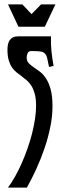

<svg xmlns="http://www.w3.org/2000/svg" viewBox="-20 -848 275 868"><path d="M120.6 -617.2Q109.4 -617.2 105 -607.7Q100.6 -598.1 100.6 -588.4Q100.6 -572.8 109.1 -563.2Q117.7 -553.7 130.9 -544.9Q144 -536.1 158.9 -525.1Q173.8 -514.2 187 -494.9Q200.2 -475.6 208.7 -445.3Q217.3 -415 217.3 -368.2Q217.3 -322.8 207.5 -274.4Q197.8 -226.1 181.4 -178Q165 -129.9 144.3 -84.5Q123.5 -39.1 101.6 0H16.1Q32.2 -21.5 48.1 -49.8Q64 -78.1 78.1 -110.1Q92.3 -142.1 104.2 -176.3Q116.2 -210.4 124.8 -244.1Q133.3 -277.8 138.2 -309.8Q143.1 -341.8 143.1 -369.1Q143.1 -400.9 137.5 -422.4Q131.8 -443.8 122.8 -458.7Q113.8 -473.6 102.1 -483.9Q90.3 -494.1 78.4 -502.9Q66.4 -511.7 54.7 -521Q43 -530.3 33.9 -543.7Q24.9 -557.1 19.3 -576.2Q13.7 -595.2 13.7 -623.5Q13.7 -635.7 15.9 -646.7Q18.1 -657.7 23.4 -665.8Q28.8 -673.8 37.8 -678.7Q46.9 -683.6 61 -683.6H210.4Q209.5 -647.5 212.6 -616.5Q215.8 -585.4 222.2 -549.8L201.7 -545.4Q196.8 -570.3 193.4 -584.7Q189.9 -599.1 182.6 -606.4Q175.3 -613.8 161.1 -615.5Q147 -617.2 120.6 -617.2ZM182.6 -727.1H63.5L16.1 -828.1H81.1L122.6 -784.2L165.5 -828.1H230.5Z"/></svg>

Font: XAYAX
Style: Regular
Weight: 400
Designer: Peter Wiegel
Foundry: Peter Wiegel
Version: Version 1.000 2009 initial release